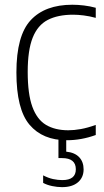

<svg xmlns="http://www.w3.org/2000/svg" viewBox="-20 -568 427 790"><path d="M255 9Q155.5 9 101.5 -54.8Q47.5 -118.5 47.5 -270Q47.5 -422 106.5 -485.2Q165.5 -548.5 277.5 -548.5Q300.5 -548.5 325.5 -545.5Q350.5 -542.5 374 -536V-494.5Q348.5 -501.5 324.5 -504.5Q300.5 -507.5 281 -507.5Q218 -507.5 176.5 -486Q135 -464.5 114.5 -413Q94 -361.5 94 -272Q94 -181.5 113 -129Q132 -76.5 169.2 -54.2Q206.5 -32 261 -32Q285 -32 312.8 -37Q340.5 -42 374 -54V-12.5Q314.5 9 255 9ZM235 202Q215.5 202 194.2 197.5Q173 193 157.5 184.5V153.5Q178.5 164.5 198.5 168.8Q218.5 173 236.5 173Q292 173 292 128.5Q292 82.5 235.5 82.5H220.5V-10H252.5V56Q287.5 59.5 305.8 78.8Q324 98 324 129Q324 162 300.8 182Q277.5 202 235 202Z"/></svg>

Font: Encode Sans SemiCondensed SemiCondensed ExtraLight
Style: Regular
Weight: 200
Width: 4
Designer: Multiple Designers
Foundry: Impallari Type
Version: Version 3.000; ttfautohint (v1.8.3) -l 8 -r 50 -G 200 -x 14 